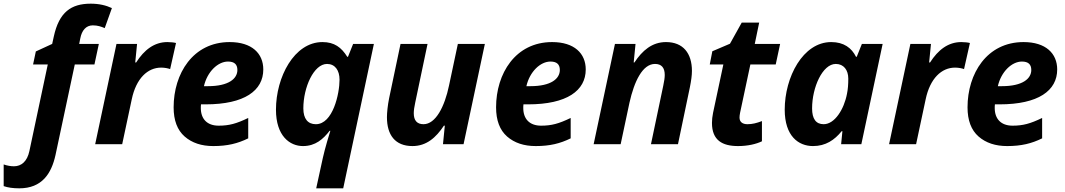

<svg xmlns="http://www.w3.org/2000/svg" viewBox="-127 -785 5799 1045"><path d="M-22 240C102 240 153 159 175 59L280 -434H387L411 -546H304L310 -576C318 -619 341 -647 378 -647C405 -647 424 -640 443 -632L482 -741C450 -756 412 -765 367 -765C260 -765 195 -719 166 -587L157 -546L68 -505L53 -434H133L33 37C21 94 -11 120 -51 120C-68 120 -87 117 -107 110V228C-84 236 -56 240 -22 240Z M538 0 590 -244C614 -359 677 -417 750 -417C770 -417 788 -413 799 -409L831 -551C820 -554 800 -556 784 -556C713 -556 658 -514 614 -445H609L619 -546H507L391 0Z M1034 10C1111 10 1167 -4 1224 -32V-143C1160 -112 1120 -101 1063 -101C1000 -101 966 -138 966 -197C966 -204 966 -209 967 -217H992C1204 -217 1306 -292 1306 -407C1306 -494 1244 -556 1123 -556C923 -556 818 -384 818 -201C818 -130 838 -77 878 -42C918 -7 970 10 1034 10ZM983 -316C1001 -395 1059 -450 1114 -450C1148 -450 1165 -435 1165 -404C1165 -357 1118 -316 1005 -316Z M1522 10C1590 10 1632 -28 1667 -73H1671C1670 -72 1640 28 1630 75L1594 240H1741L1908 -546H1795L1767 -476H1763C1731 -527 1693 -556 1628 -556C1474 -556 1375 -365 1375 -188C1375 -44 1451 10 1522 10ZM1524 -195C1524 -310 1581 -437 1653 -437C1696 -437 1721 -403 1721 -351C1721 -275 1685 -109 1592 -109C1549 -109 1524 -138 1524 -195Z M2118 10C2194 10 2246 -36 2289 -101H2294L2284 0H2396L2512 -546H2365L2317 -320C2293 -204 2244 -109 2178 -109C2143 -109 2125 -129 2125 -169C2125 -184 2128 -204 2133 -227L2200 -546H2053L1991 -251C1983 -212 1979 -171 1979 -147C1979 -51 2023 10 2118 10Z M2789 10C2866 10 2922 -4 2979 -32V-143C2915 -112 2875 -101 2818 -101C2755 -101 2721 -138 2721 -197C2721 -204 2721 -209 2722 -217H2747C2959 -217 3061 -292 3061 -407C3061 -494 2999 -556 2878 -556C2678 -556 2573 -384 2573 -201C2573 -130 2593 -77 2633 -42C2673 -7 2725 10 2789 10ZM2738 -316C2756 -395 2814 -450 2869 -450C2903 -450 2920 -435 2920 -404C2920 -357 2873 -316 2760 -316Z M3251 0 3299 -226C3325 -342 3370 -437 3438 -437C3473 -437 3491 -417 3491 -377C3491 -362 3488 -342 3483 -319L3416 0H3563L3628 -311C3635 -346 3639 -375 3639 -399C3639 -495 3591 -556 3498 -556C3422 -556 3369 -510 3326 -445H3322L3332 -546H3220L3104 0Z M3810 -434 3754 -171C3750 -151 3748 -133 3748 -116C3748 -21 3805 10 3890 10C3943 10 3989 -1 4020 -16V-126C3991 -115 3968 -109 3941 -109C3916 -109 3898 -120 3898 -145C3898 -152 3899 -161 3901 -171L3957 -434H4095L4119 -546H3981L4005 -662H3910L3846 -547L3750 -506L3736 -434Z M4298 10C4367 10 4415 -23 4454 -71H4458L4451 0H4561L4677 -546H4564L4536 -476H4532C4508 -524 4466 -556 4397 -556C4243 -556 4144 -365 4144 -188C4144 -44 4219 10 4298 10ZM4356 -109C4314 -109 4293 -138 4293 -195C4293 -310 4350 -437 4422 -437C4465 -437 4490 -404 4490 -357C4490 -326 4488 -299 4483 -275C4467 -190 4416 -109 4356 -109Z M4859 0 4911 -244C4935 -359 4998 -417 5071 -417C5091 -417 5109 -413 5120 -409L5152 -551C5141 -554 5121 -556 5105 -556C5034 -556 4979 -514 4935 -445H4930L4940 -546H4828L4712 0Z M5355 10C5432 10 5488 -4 5545 -32V-143C5481 -112 5441 -101 5384 -101C5321 -101 5287 -138 5287 -197C5287 -204 5287 -209 5288 -217H5313C5525 -217 5627 -292 5627 -407C5627 -494 5565 -556 5444 -556C5244 -556 5139 -384 5139 -201C5139 -130 5159 -77 5199 -42C5239 -7 5291 10 5355 10ZM5304 -316C5322 -395 5380 -450 5435 -450C5469 -450 5486 -435 5486 -404C5486 -357 5439 -316 5326 -316Z"/></svg>

Font: BC Sans
Style: Bold Italic
Weight: 700
Italic angle: -12°
Designer: Monotype Design Team
Province of B.C.
Foundry: Monotype Imaging Inc.
Version: Version 2.000;GOOG;noto-source:20170915:90ef993387c0